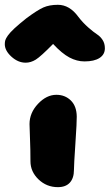

<svg xmlns="http://www.w3.org/2000/svg" viewBox="-62 -750 457 800"><path d="M44.9 -488.8Q13.2 -488.8 -14.4 -513.9Q-42 -539.1 -42 -565.9Q-42 -575.7 -39.8 -582.8Q-37.6 -589.8 -29.1 -602.1Q-20.5 -614.3 -2 -631.6Q16.6 -648.9 47.9 -673.8Q93.3 -707.5 118.4 -718.8Q143.6 -730 179.2 -730Q228 -730 264.2 -680.2Q283.2 -655.3 305.9 -635.5Q328.6 -615.7 342.3 -606.9Q356 -598.1 365.5 -583.5Q375 -568.8 375 -548.8Q375 -522.9 352.8 -508.5Q330.6 -494.1 290 -494.1Q258.3 -494.1 227.3 -510.5Q196.3 -526.9 159.2 -566.9Q107.9 -514.6 87.2 -501.7Q66.4 -488.8 44.9 -488.8ZM179.2 29.8Q132.3 29.8 98.6 -2.4Q64.9 -34.7 64.9 -78.1Q64.9 -126.5 63 -171.6Q61 -216.8 61 -232.9Q61 -279.8 96.4 -317.4Q131.8 -355 172.9 -355Q209 -355 233.2 -331.3Q257.3 -307.6 257.8 -264.2Q258.3 -243.2 252.2 -152.6Q246.1 -62 246.1 -42Q246.1 -7.8 229 11Q211.9 29.8 179.2 29.8Z"/></svg>

Font: Shantell Sans Irregular Bouncy
Style: Regular
Weight: 800
Designer: Stephen Nixon, Anya Danilova, Shantell Martin
Foundry: Arrow Type
Version: Version 1.006;[9816181b4]